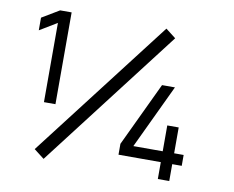

<svg xmlns="http://www.w3.org/2000/svg" viewBox="-78 -824 1131 927"><g transform="rotate(10 487.0 -361.0)"><path d="M144.8 -270V-658.5L60 -607.2V-669.2L144.8 -720H201.2V-270ZM190.5 0 140.2 -39 665.5 -722.3 715.2 -683.7ZM750.7 0V-82.7H543.3V-136L692 -450H755.3L606.7 -136H750.7V-262.7H806.7V-136H853.3V-82.7H806.7V0Z"/></g></svg>

Font: Manrope
Style: Regular
Weight: 400
Designer: Mikhail Sharanda
Foundry: Mikhail Sharanda
Version: Version 4.503